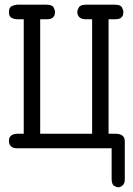

<svg xmlns="http://www.w3.org/2000/svg" viewBox="-20 -631 565 817"><path d="M18 -31Q18 -42 22 -48Q26 -54 32 -57Q38 -60 44 -61Q50 -62 53 -62H81V-549H56Q41 -549 29.5 -555Q18 -561 18 -579Q18 -600 31 -605.5Q44 -611 55 -611H178Q202 -611 208 -599.5Q214 -588 214 -580Q214 -569 210 -562.5Q206 -556 200 -553Q194 -550 188 -549.5Q182 -549 179 -549H151V-62H372V-549H347Q327 -549 318 -557.5Q309 -566 309 -580Q309 -588 315.5 -599.5Q322 -611 346 -611H469Q493 -611 499 -599.5Q505 -588 505 -580Q505 -568 501 -562Q497 -556 491 -553Q485 -550 478.5 -549.5Q472 -549 468 -549H442V-62H471Q485 -62 493 -58.5Q501 -55 505 -50Q509 -45 510 -39Q511 -33 511 -29V128Q511 138 510 143Q507 155 498.5 160.5Q490 166 483 166Q477 166 466.5 160.5Q456 155 455 133V0H55Q51 0 45 -0.5Q39 -1 33 -4Q27 -7 22.5 -13.5Q18 -20 18 -31Z"/></svg>

Font: CMU Typewriter Custom
Style: Regular
Weight: 500
Monospace: yes
Version: Version 0.7.0